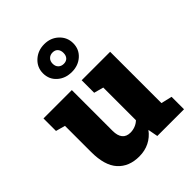

<svg xmlns="http://www.w3.org/2000/svg" viewBox="-231 -953 1092 1092"><g transform="rotate(-45 315.5 -407.0)"><path d="M246.1 10.3Q164.1 10.3 117.2 -41.5Q70.3 -93.3 70.3 -201.7V-412.1L13.7 -427.7V-528.3H70.3H241.7V-200.7Q241.7 -161.6 258.1 -141.4Q274.4 -121.1 307.1 -121.1Q326.2 -121.1 345 -128.2Q363.8 -135.3 378.4 -149.4V-412.1L320.8 -427.7V-528.3H378.4H549.8V-115.7L615.7 -100.1V0H400.9L389.6 -60.1Q364.3 -25.9 327.9 -7.8Q291.5 10.3 246.1 10.3ZM315.4 -600.6Q262.7 -600.6 227.8 -631.8Q192.9 -663.1 192.9 -711.4Q192.9 -759.3 228.3 -791.7Q263.7 -824.2 315.4 -824.2Q366.7 -824.2 401.4 -791.5Q436 -758.8 436 -711.4Q436 -663.1 401.4 -631.8Q366.7 -600.6 315.4 -600.6ZM315.4 -666Q335.4 -666 346.7 -678.2Q357.9 -690.4 357.9 -711.4Q357.9 -732.4 346.7 -744.9Q335.4 -757.3 315.4 -757.3Q295.9 -757.3 283.2 -744.9Q270.5 -732.4 270.5 -711.4Q270.5 -690.4 283 -678.2Q295.4 -666 315.4 -666Z"/></g></svg>

Font: Roboto Slab LO Black
Style: Regular
Weight: 900
Designer: Google
Version: Version 2.000